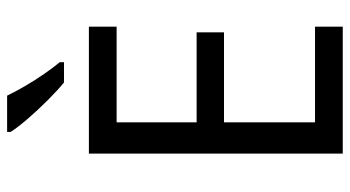

<svg xmlns="http://www.w3.org/2000/svg" viewBox="-242 -742 984 540"><g transform="rotate(-90 250.0 -472.0)"><path d="M445 0H88V-714H445V-636H176V-411H429V-334H176V-78H445ZM251 -944Q262 -921 278 -893.5Q294 -866 312 -840Q330 -814 345 -796V-784H288Q266 -802 238 -830Q210 -858 185.5 -886.5Q161 -915 149 -934V-944Z"/></g></svg>

Font: Noto Sans Gurmukhi SemiCondensed
Style: Regular
Weight: 400
Width: 4
Designer: Jelle Bosma - Monotype Design Team
Foundry: Monotype Imaging Inc.
Version: Version 2.004; ttfautohint (v1.8.4.7-5d5b)